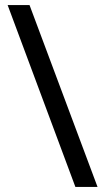

<svg xmlns="http://www.w3.org/2000/svg" viewBox="-20 -734 412 754"><path d="M96 -714 363 0H276L10 -714Z"/></svg>

Font: Noto Sans Cypro Minoan
Style: Regular
Weight: 400
Designer: David Williams
Foundry: David Williams
Version: Version 1.503; ttfautohint (v1.8.4.7-5d5b)